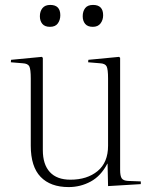

<svg xmlns="http://www.w3.org/2000/svg" viewBox="-20 -746 619 780"><path d="M259 14Q185 14 145 -27.5Q105 -69 105 -154V-427Q105 -465 99 -476.5Q93 -488 72 -489L24 -493L25 -503L150 -515L154 -511V-136Q154 -78 182.5 -47Q211 -16 266 -16Q334 -16 376.5 -51Q419 -86 419 -154V-427Q419 -465 413 -476.5Q407 -488 386 -489L338 -493L339 -503L464 -515L468 -511V-56Q468 -31 474.5 -21.5Q481 -12 500 -11L552 -9V2L419 10L417 -81H416Q390 -31 348.5 -8.5Q307 14 259 14ZM357 -637Q336 -637 326 -649Q316 -661 316 -680Q316 -700 326 -713Q336 -726 358 -726Q399 -726 399 -684Q399 -665 388.5 -651Q378 -637 357 -637ZM183 -637Q162 -637 152 -649Q142 -661 142 -680Q142 -700 152.5 -713Q163 -726 184 -726Q225 -726 225 -684Q225 -665 215 -651Q205 -637 183 -637Z"/></svg>

Font: Display Extralight
Style: Regular
Weight: 200
Designer: Latin by Veronika Burian and Jose Scaglione. Greek by Irene Vlachou. Cyrillic by Vera Evstafieva.
Foundry: TypeTogether
Version: Version 3.002